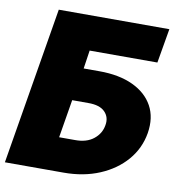

<svg xmlns="http://www.w3.org/2000/svg" viewBox="-84 -801 806 875"><g transform="rotate(10 318.5 -364.0)"><path d="M-3.4 0 117.7 -727.5H629.4L602.1 -568.4H288.6L275.9 -483.4H349.1Q440.4 -483.4 504.2 -453.6Q567.9 -423.8 597.2 -370.4Q626.5 -316.9 614.7 -244.1Q602.5 -171.9 555.2 -116.9Q507.8 -62 434.1 -31Q360.4 0 268.1 0ZM220.2 -155.3H293.5Q347.2 -154.8 379.6 -180.7Q412.1 -206.5 418.5 -246.1Q425.3 -283.2 401.1 -307.9Q377 -332.5 323.7 -332H249.5Z"/></g></svg>

Font: Inter Display Black
Style: Italic
Weight: 900
Italic angle: -9.39999°
Designer: Rasmus Andersson
Foundry: rsms
Version: Version 4.000;git-a52131595